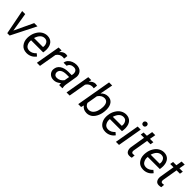

<svg xmlns="http://www.w3.org/2000/svg" viewBox="382 -2306 3873 3873"><g transform="rotate(45 2318.5 -370.0)"><path d="M140.6 -528.3H53.7L157.2 0H224.6L490.7 -528.3H397.5L207 -123.5Z M711.9 9.8C713.4 9.8 714.8 9.8 716.3 9.8C798.8 9.8 870.1 -27.3 914.6 -91.3L863.8 -134.3C820.8 -87.4 773.9 -64 723.1 -64C722.2 -64 720.7 -64 719.2 -64C676.3 -65.4 645 -81.1 626 -110.8C606.4 -140.6 596.7 -173.3 596.7 -208.5C596.7 -218.3 597.2 -228 598.6 -238.3H943.8L949.2 -278.8C950.7 -293.5 951.7 -308.6 951.7 -323.2C951.7 -329.6 951.7 -335.9 951.2 -342.3C948.2 -401.9 931.2 -449.2 900.4 -483.9C869.6 -518.6 826.7 -536.6 772.5 -538.1C770.5 -538.1 769 -538.1 767.1 -538.1C726.6 -538.1 688 -527.3 652.3 -505.9C616.2 -484.4 585.4 -452.1 560.1 -408.7C534.2 -365.2 518.6 -317.4 513.2 -265.1L510.7 -244.1C509.8 -233.9 509.8 -224.1 509.8 -214.8C509.8 -154.3 526.9 -102.1 561.5 -58.1C596.2 -14.2 646 8.3 711.9 9.8ZM768.1 -464.4C802.2 -463.4 827.6 -450.7 843.8 -426.8C860.4 -402.3 868.7 -375.5 868.7 -346.2C868.7 -337.4 867.7 -329.1 866.7 -319.8L864.7 -312L607.9 -312.5C639.6 -414.1 694.3 -464.4 764.2 -464.4C765.6 -464.4 766.6 -464.4 768.1 -464.4Z M1340.3 -531.7C1323.2 -536.6 1309.1 -539.1 1298.3 -539.1C1296.9 -539.1 1295.9 -539.1 1294.4 -539.1C1245.1 -539.1 1202.6 -515.1 1166 -467.3L1179.2 -528.8L1093.8 -528.3L1002 0H1090.3L1155.3 -375.5C1188 -426.8 1232.4 -452.1 1289.1 -452.1L1330.6 -447.8Z M1728.5 0 1729.5 -8.3C1725.6 -23.9 1723.6 -39.1 1723.6 -54.7C1723.6 -57.1 1723.6 -59.1 1723.6 -61.5L1726.1 -99.1L1769 -360.8C1769.5 -368.2 1770 -375.5 1770 -382.3C1770 -425.3 1755.9 -461.9 1727.5 -491.7C1698.7 -521.5 1657.2 -537.1 1602.1 -538.6C1600.6 -538.6 1598.6 -538.6 1597.2 -538.6C1563.5 -538.6 1530.3 -532.2 1498 -519.5C1465.3 -506.3 1438.5 -488.3 1417.5 -464.4C1396.5 -440.4 1384.3 -412.6 1381.3 -381.8L1470.2 -382.3C1475.6 -407.7 1489.3 -428.2 1512.2 -443.4C1535.2 -458.5 1561 -465.8 1589.8 -465.8C1590.8 -465.8 1591.8 -465.8 1593.3 -465.8C1624 -465.3 1646.5 -456.5 1660.6 -439.5C1674.8 -422.9 1682.1 -402.3 1682.1 -378.4C1682.1 -373 1681.6 -367.7 1681.2 -362.3L1675.3 -320.3L1583 -320.8C1508.3 -320.8 1448.2 -305.2 1402.8 -273.9C1356.9 -242.2 1332.5 -198.7 1329.1 -142.6C1329.1 -139.2 1328.6 -135.7 1328.6 -131.8C1328.6 -93.3 1342.8 -60.1 1370.6 -32.7C1398.4 -4.9 1436 9.3 1482.4 9.8C1483.9 9.8 1485.4 9.8 1486.8 9.8C1539.6 9.8 1589.4 -12.2 1636.7 -55.7L1635.3 -27.8C1635.3 -18.6 1636.2 -9.3 1638.7 0ZM1500 -68.4C1472.2 -68.8 1451.7 -76.7 1438.5 -91.8C1425.3 -106.9 1418.5 -124 1418.5 -143.6C1418.5 -147.5 1418.9 -151.4 1419.4 -155.8C1427.2 -220.2 1486.3 -256.8 1597.7 -256.8L1664.6 -256.3L1645.5 -147.5C1608.9 -97.2 1557.6 -68.4 1503.9 -68.4C1502.4 -68.4 1501.5 -68.4 1500 -68.4Z M2186.5 -531.7C2169.4 -536.6 2155.3 -539.1 2144.5 -539.1C2143.1 -539.1 2142.1 -539.1 2140.6 -539.1C2091.3 -539.1 2048.8 -515.1 2012.2 -467.3L2025.4 -528.8L1939.9 -528.3L1848.1 0H1936.5L2001.5 -375.5C2034.2 -426.8 2078.6 -452.1 2135.3 -452.1L2176.8 -447.8Z M2661.6 -272C2663.6 -289.1 2664.6 -306.6 2664.6 -324.7C2664.6 -327.1 2664.6 -330.1 2664.6 -332.5C2663.1 -396 2647.9 -445.8 2619.6 -481.9C2591.3 -518.1 2551.8 -536.6 2501 -538.1C2499.5 -538.1 2497.6 -538.1 2496.1 -538.1C2437.5 -538.1 2387.7 -515.1 2346.7 -469.7L2399.9 -750H2311.5L2181.2 0H2262.7L2280.8 -61.5C2311.5 -15.1 2358.9 8.8 2422.9 10.3C2424.8 10.3 2426.3 10.3 2428.2 10.3C2466.3 10.3 2501 0 2533.2 -20C2565.4 -40.5 2593.3 -72.3 2616.2 -115.7C2639.2 -159.2 2654.3 -207.5 2660.6 -261.7ZM2576.7 -313C2575.7 -269.5 2568.4 -228 2555.2 -189C2528.3 -110.4 2475.6 -66.4 2411.6 -66.4C2409.7 -66.4 2407.7 -66.4 2405.8 -66.4C2352.1 -67.9 2315.4 -95.2 2295.9 -148.9L2335.4 -378.9C2372.6 -434.1 2418 -461.9 2471.2 -461.9C2472.7 -461.9 2473.6 -461.9 2475.1 -461.9C2544.9 -459.5 2576.7 -408.2 2576.7 -320.8C2576.7 -318.4 2576.7 -315.4 2576.7 -313Z M2959 9.8C2960.4 9.8 2961.9 9.8 2963.4 9.8C3045.9 9.8 3117.2 -27.3 3161.6 -91.3L3110.8 -134.3C3067.9 -87.4 3021 -64 2970.2 -64C2969.2 -64 2967.8 -64 2966.3 -64C2923.3 -65.4 2892.1 -81.1 2873 -110.8C2853.5 -140.6 2843.8 -173.3 2843.8 -208.5C2843.8 -218.3 2844.2 -228 2845.7 -238.3H3190.9L3196.3 -278.8C3197.8 -293.5 3198.7 -308.6 3198.7 -323.2C3198.7 -329.6 3198.7 -335.9 3198.2 -342.3C3195.3 -401.9 3178.2 -449.2 3147.5 -483.9C3116.7 -518.6 3073.7 -536.6 3019.5 -538.1C3017.6 -538.1 3016.1 -538.1 3014.2 -538.1C2973.6 -538.1 2935.1 -527.3 2899.4 -505.9C2863.3 -484.4 2832.5 -452.1 2807.1 -408.7C2781.2 -365.2 2765.6 -317.4 2760.3 -265.1L2757.8 -244.1C2756.8 -233.9 2756.8 -224.1 2756.8 -214.8C2756.8 -154.3 2773.9 -102.1 2808.6 -58.1C2843.3 -14.2 2893.1 8.3 2959 9.8ZM3015.1 -464.4C3049.3 -463.4 3074.7 -450.7 3090.8 -426.8C3107.4 -402.3 3115.7 -375.5 3115.7 -346.2C3115.7 -337.4 3114.7 -329.1 3113.8 -319.8L3111.8 -312L2855 -312.5C2886.7 -414.1 2941.4 -464.4 3011.2 -464.4C3012.7 -464.4 3013.7 -464.4 3015.1 -464.4Z M3417.5 -721.2C3402.3 -720.7 3389.6 -715.3 3380.4 -705.1C3371.1 -694.8 3366.2 -686 3365.7 -678.2C3365.7 -670.4 3365.7 -666 3365.7 -665.5C3365.7 -636.2 3386.7 -616.7 3414.6 -616.7C3415.5 -616.7 3419.9 -616.7 3428.2 -617.2C3436.5 -617.7 3445.3 -622.6 3455.1 -632.3C3464.4 -642.1 3469.2 -654.8 3469.7 -669.9C3469.7 -701.2 3447.8 -721.2 3420.4 -721.2C3419.4 -721.2 3418.5 -721.2 3417.5 -721.2ZM3436.5 -528.3H3348.6L3256.8 0H3344.7Z M3634.8 -656.2 3612.3 -528.3H3519L3506.8 -458.5H3600.1L3546.4 -131.3C3545.9 -123.5 3545.4 -116.2 3545.4 -108.9C3545.4 -76.7 3553.2 -48.8 3569.3 -25.9C3585.4 -2.9 3610.8 8.8 3646 9.3C3668 9.3 3689.5 6.3 3710.4 0.5L3717.3 -73.2C3699.2 -69.8 3685.1 -68.4 3674.3 -68.4C3648.9 -68.4 3635.3 -81.1 3632.8 -106.4C3632.3 -109.4 3632.3 -112.3 3632.3 -115.2C3632.3 -120.1 3632.8 -125 3633.3 -129.9L3688.5 -458.5H3784.2L3796.4 -528.3H3700.2L3722.7 -656.2Z M4039.6 9.8C4041 9.8 4042.5 9.8 4043.9 9.8C4126.5 9.8 4197.8 -27.3 4242.2 -91.3L4191.4 -134.3C4148.4 -87.4 4101.6 -64 4050.8 -64C4049.8 -64 4048.3 -64 4046.9 -64C4003.9 -65.4 3972.7 -81.1 3953.6 -110.8C3934.1 -140.6 3924.3 -173.3 3924.3 -208.5C3924.3 -218.3 3924.8 -228 3926.3 -238.3H4271.5L4276.9 -278.8C4278.3 -293.5 4279.3 -308.6 4279.3 -323.2C4279.3 -329.6 4279.3 -335.9 4278.8 -342.3C4275.9 -401.9 4258.8 -449.2 4228 -483.9C4197.3 -518.6 4154.3 -536.6 4100.1 -538.1C4098.1 -538.1 4096.7 -538.1 4094.7 -538.1C4054.2 -538.1 4015.6 -527.3 3980 -505.9C3943.8 -484.4 3913.1 -452.1 3887.7 -408.7C3861.8 -365.2 3846.2 -317.4 3840.8 -265.1L3838.4 -244.1C3837.4 -233.9 3837.4 -224.1 3837.4 -214.8C3837.4 -154.3 3854.5 -102.1 3889.2 -58.1C3923.8 -14.2 3973.6 8.3 4039.6 9.8ZM4095.7 -464.4C4129.9 -463.4 4155.3 -450.7 4171.4 -426.8C4188 -402.3 4196.3 -375.5 4196.3 -346.2C4196.3 -337.4 4195.3 -329.1 4194.3 -319.8L4192.4 -312L3935.5 -312.5C3967.3 -414.1 4022 -464.4 4091.8 -464.4C4093.3 -464.4 4094.2 -464.4 4095.7 -464.4Z M4475.1 -656.2 4452.6 -528.3H4359.4L4347.2 -458.5H4440.4L4386.7 -131.3C4386.2 -123.5 4385.7 -116.2 4385.7 -108.9C4385.7 -76.7 4393.6 -48.8 4409.7 -25.9C4425.8 -2.9 4451.2 8.8 4486.3 9.3C4508.3 9.3 4529.8 6.3 4550.8 0.5L4557.6 -73.2C4539.6 -69.8 4525.4 -68.4 4514.6 -68.4C4489.3 -68.4 4475.6 -81.1 4473.1 -106.4C4472.7 -109.4 4472.7 -112.3 4472.7 -115.2C4472.7 -120.1 4473.1 -125 4473.6 -129.9L4528.8 -458.5H4624.5L4636.7 -528.3H4540.5L4563 -656.2Z"/></g></svg>

Font: Roboto
Style: Italic
Weight: 400
Italic angle: -12°
Designer: Google
Version: Version 2.137; 2017